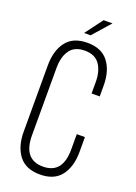

<svg xmlns="http://www.w3.org/2000/svg" viewBox="-159 -906 693 976"><g transform="rotate(20 187.0 -418.0)"><path d="M225 -842H273L189 -747H154ZM339 -529V-471H295V-532Q295 -592 269.5 -628Q244 -664 189 -664Q134 -664 108.5 -628Q83 -592 83 -532V-168Q83 -37 189 -37Q295 -37 295 -168V-251H339V-171Q339 -91 302 -42.5Q265 6 188 6Q111 6 74 -42.5Q37 -91 37 -171V-529Q37 -609 74 -657.5Q111 -706 188 -706Q265 -706 302 -657.5Q339 -609 339 -529Z"/></g></svg>

Font: Bebas Neue Book
Style: Regular
Weight: 400
Designer: Ryoichi Tsunekawa
Foundry: Ryoichi Tsunekawa
Version: Version 001.003